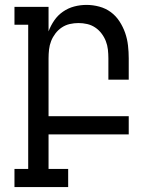

<svg xmlns="http://www.w3.org/2000/svg" viewBox="-20 -548 640 783"><path d="M258 215H39V141H95V-447H39V-520H178V-420Q187 -444 201.5 -465Q216 -486 237 -500.5Q258 -515 282.5 -521.5Q307 -528 333 -528Q359 -528 385 -521Q411 -514 432 -498.5Q453 -483 467.5 -460.5Q482 -438 490.5 -413.5Q499 -389 502 -362.5Q505 -336 505 -310V-223H422V-310Q422 -328 420 -346Q418 -364 411.5 -380.5Q405 -397 394 -411.5Q383 -426 368 -436Q353 -446 335.5 -450Q318 -454 300 -454Q282 -454 264.5 -450Q247 -446 232 -436Q217 -426 206 -411.5Q195 -397 188.5 -380.5Q182 -364 180 -346Q178 -328 178 -310V-74H505V0H178V141H258Z"/></svg>

Font: Iosevka Etoile
Style: Regular
Weight: 400
Designer: Belleve Invis
Foundry: Belleve Invis
Version: Version 33.2.4